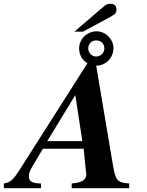

<svg xmlns="http://www.w3.org/2000/svg" viewBox="-88 -992 775 1012"><path d="M304 -825H349L481 -896C512 -913 526 -920 526 -939C526 -960 517 -972 494 -972C475 -972 467 -965 450 -950ZM462 -736C462 -713 442 -694 418 -694C396 -694 377 -714 377 -737C377 -759 394 -779 418 -779C448 -779 462 -759 462 -736ZM346 -248H161L309 -491ZM419 -646H420C469 -646 510 -687 510 -738C510 -786 468 -827 421 -827C370 -827 329 -785 329 -737C329 -703 346 -674 373 -659L18 -101C-13 -52 -31 -29 -68 -25L-67 0H128V-25C80 -25 64 -38 64 -62C64 -77 70 -94 81 -112L138 -208H353L365 -89C366 -83 367 -79 367 -74C367 -44 343 -29 290 -25V0H593V-25C530 -29 521 -41 507 -123Z"/></svg>

Font: XITS
Style: Bold Italic
Weight: 700
Italic angle: -16.33°
Designer: MicroPress Inc., with final additions and corrections provided by Coen Hoffman, Elsevier (retired)
Version: Version 1.302